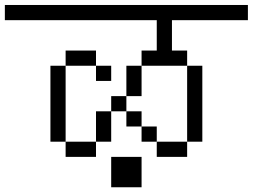

<svg xmlns="http://www.w3.org/2000/svg" viewBox="-20 -708 1040 790"><path d="M1000 -625H687.5V-500H750V-437.5H562.5V-500H625V-625H0V-687.5H1000ZM187.5 -437.5H250V-125H187.5ZM250 -125H375V-62.5H250ZM250 -500H375V-437.5H250ZM375 -250H437.5V-125H375ZM375 -437.5H437.5V-375H375ZM437.5 -62.5H562.5V62.5H437.5ZM437.5 -312.5H500V-250H437.5ZM500 -250H562.5V-187.5H500ZM500 -437.5H562.5V-312.5H500ZM562.5 -187.5H625V-125H562.5ZM625 -125H750V-62.5H625ZM750 -437.5H812.5V-125H750Z"/></svg>

Font: ChillBitmapSE 16px
Style: Regular
Weight: 400
Designer: Designed by Warren2060
Foundry: ChillType
Version: Version 1.000